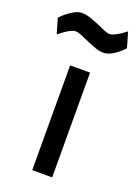

<svg xmlns="http://www.w3.org/2000/svg" viewBox="-183 -799 621 860"><g transform="rotate(20 128.0 -369.0)"><path d="M84 -499H179L180 0H85ZM297 -658Q283 -642 267 -630Q253 -619 236.5 -611Q220 -603 203 -603Q185 -603 164.5 -610.5Q144 -618 123.5 -627Q103 -636 85 -643.5Q67 -651 55 -651Q45 -651 32.5 -644.5Q20 -638 8 -630Q-6 -620 -20 -609L-41 -681Q-26 -697 -10 -709Q4 -720 21 -729Q38 -738 55 -738Q74 -738 95.5 -730.5Q117 -723 137 -714.5Q157 -706 174 -698.5Q191 -691 202 -691Q210 -691 223 -697Q236 -703 248 -711Q262 -720 276 -731Z"/></g></svg>

Font: Panefresco 600wt
Style: Regular
Weight: 600
Designer: Campivisivi
Foundry: Campivisivi & Chank Co
Version: Version 1.001